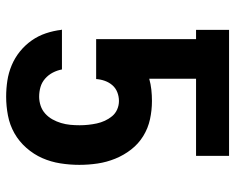

<svg xmlns="http://www.w3.org/2000/svg" viewBox="-92 -684 783 640"><g transform="rotate(90 300.0 -363.5)"><path d="M302 8Q275 8 248.5 4Q222 0 197 -10.5Q172 -21 151 -38Q130 -55 114.5 -77Q99 -99 90.5 -124.5Q82 -150 79 -176L78 -178H211Q214 -162 221.5 -147.5Q229 -133 241.5 -122Q254 -111 269.5 -106.5Q285 -102 302 -102Q317 -102 332 -107Q347 -112 358.5 -122.5Q370 -133 377.5 -146.5Q385 -160 389.5 -175Q394 -190 395.5 -205.5Q397 -221 397 -237Q397 -251 395.5 -265.5Q394 -280 391 -294Q388 -308 382 -321Q376 -334 367 -345Q358 -356 344.5 -362Q331 -368 316 -368Q301 -368 287 -362.5Q273 -357 263.5 -346Q254 -335 249 -321Q244 -307 243 -292H110V-625H79V-735H499V-625H242V-469Q260 -474 278.5 -476Q297 -478 316 -478Q347 -478 377 -471.5Q407 -465 433 -449Q459 -433 478 -408.5Q497 -384 508.5 -355.5Q520 -327 524.5 -297Q529 -267 529 -236Q529 -204 524 -172.5Q519 -141 506.5 -112.5Q494 -84 472.5 -59.5Q451 -35 423.5 -19.5Q396 -4 364.5 2Q333 8 302 8Z"/></g></svg>

Font: Iosevka Custom XBdEx
Style: Regular
Weight: 800
Width: 7
Monospace: yes
Designer: Belleve Invis
Foundry: Belleve Invis
Version: Version 11.2.4; ttfautohint (v1.8.4)